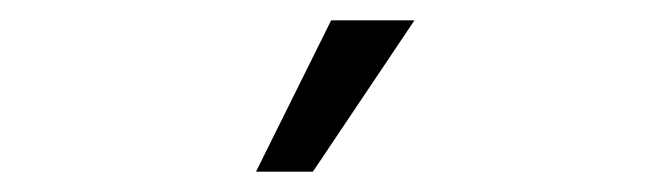

<svg xmlns="http://www.w3.org/2000/svg" viewBox="-20 -716 640 189"><path d="M232 -547 306 -696H388L288 -547Z"/></svg>

Font: Celebes
Style: Regular
Weight: 400
Designer: Anugrah Pasau
Foundry: Lafontype
Version: Version 1.000; ttfautohint (v1.8.4)